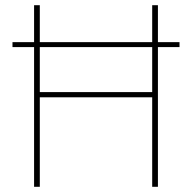

<svg xmlns="http://www.w3.org/2000/svg" viewBox="-20 -718 738 738"><path d="M565 0V-344H133V0H111V-537H28V-556H111V-698H133V-556H565V-698H587V-556H670V-537H587V0ZM133 -364H565V-537H133Z"/></svg>

Font: IBM Plex Sans Thin
Style: Regular
Weight: 250
Designer: Mike Abbink, Paul van der Laan, Pieter van Rosmalen
Foundry: Bold Monday
Version: Version 3.201